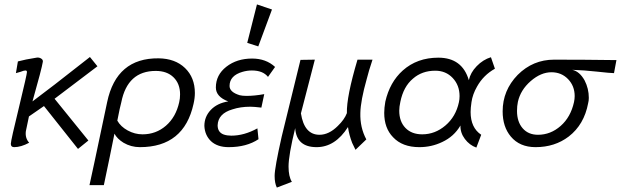

<svg xmlns="http://www.w3.org/2000/svg" viewBox="-20 -658 2810 869"><path d="M387 -400 421 -358 227 -211Q269 -160 380 -22L333 16L179 -178L111 -131Q98 -70 97 -64Q93 -33 112 -12Q75 8 44 8Q29 8 29 -7Q29 -22 67 -177Q102 -322 102 -332Q102 -339 95 -339Q88 -339 73 -333Q54 -327 52 -327L61 -380Q94 -389 145 -397Q156 -399 165.5 -393.5Q175 -388 174 -379Q169 -347 127 -199Q199 -252 387 -400Z M856 -188Q813 8 613 8Q573 8 539 -12Q510 -30 498 -53Q480 38 450 180H385Q393 146 465 -196Q507 -396 698 -394Q773 -393 817.5 -350Q862 -307 862 -237Q862 -214 856 -188ZM791 -195Q795 -212 795 -231Q795 -279 765.5 -308Q736 -337 685 -337Q557 -337 529 -195Q523 -174 511 -112Q526 -85 558 -67.5Q590 -50 625 -50Q686 -50 731 -89Q776 -128 791 -195Z M1225 -355 1193 -310Q1170 -339 1120 -339Q1099 -339 1078 -333Q1019 -316 1019 -269Q1019 -241 1065 -227Q1077 -224 1096 -224Q1132 -224 1176 -232L1163 -171Q1129 -175 1113 -175Q1068 -175 1032 -163Q967 -144 965 -91Q965 -59 993 -49Q1008 -44 1027 -44Q1085 -44 1145 -77L1150 -28Q1096 8 1015 8Q964 8 935 -19Q907 -46 905 -88Q905 -130 934 -160.5Q963 -191 1013 -199Q957 -220 957 -262Q957 -319 1004.5 -356Q1052 -393 1121 -393Q1184 -393 1225 -355ZM1143 -638 1211 -615 1149 -448 1099 -464Z M1598 -388H1666Q1648 -334 1640 -301Q1612 -202 1611 -147Q1609 -81 1638 -27L1589 20Q1579 0 1574 -11Q1560 -47 1555 -83Q1497 8 1413 8Q1322 8 1316 -78Q1286 44 1286 96Q1286 141 1301 165L1233 191Q1223 171 1223 138Q1223 102 1255 -40Q1278 -135 1340 -387L1405 -388L1342 -145Q1357 -48 1426 -48Q1469 -48 1509 -88Q1539 -117 1550 -146Q1548 -220 1598 -388Z M2202 -399 2220 -347Q2168 -318 2139 -266Q2119 -231 2114 -196Q2110 -169 2110 -151Q2110 -80 2158 -48L2136 10Q2105 -1 2084 -29Q2063 -57 2064 -90Q2035 -40 1981 -15Q1933 8 1878 8Q1801 8 1759 -37Q1719 -78 1719 -147Q1719 -170 1724 -198Q1744 -286 1803 -339Q1868 -397 1964 -397Q2072 -397 2102 -295Q2109 -329 2137.5 -358.5Q2166 -388 2202 -399ZM2057 -195Q2060 -208 2060 -223Q2060 -272 2029 -305Q1998 -338 1950 -338Q1890 -338 1849 -302Q1806 -266 1792 -197Q1787 -174 1787 -157Q1787 -108 1815 -79Q1843 -50 1891 -50Q1949 -50 1996 -90Q2043 -130 2057 -195Z M2770 -386 2759 -327Q2744 -327 2680 -334Q2626 -340 2570 -342Q2603 -335 2626 -294Q2645 -257 2645 -215Q2645 -202 2642 -191Q2624 -94 2554 -40Q2491 8 2404 8Q2332 8 2292 -40Q2255 -84 2255 -154Q2255 -249 2323 -319Q2392 -388 2488 -388Q2624 -388 2770 -386ZM2578 -196Q2581 -210 2581 -223Q2581 -269 2551 -300Q2521 -331 2476 -331Q2428 -331 2382 -291Q2336 -251 2324 -197Q2320 -178 2320 -156Q2320 -107 2345.5 -77.5Q2371 -48 2415 -48Q2472 -48 2517.5 -88Q2563 -128 2578 -196Z"/></svg>

Font: GFS Neohellenic Rg
Style: Italic
Weight: 400
Italic angle: -12°
Designer: Takis Katsoulidis and George D. Matthiopoulos
Foundry: Takis Katsoulidis and George D. Matthiopoulos
Version: Version 1.0